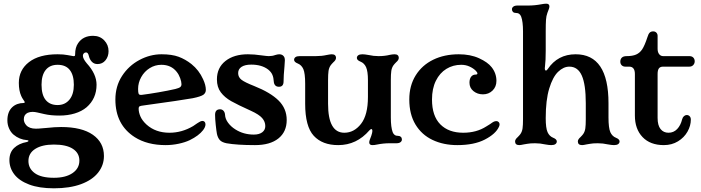

<svg xmlns="http://www.w3.org/2000/svg" viewBox="-20 -776 3799 1040"><path d="M31 91Q31 50 56.5 25.5Q82 1 126 -7Q134 -9 134 -13Q134 -17 126 -17Q85 -20 53 -47Q38 -60 29 -80.5Q20 -101 20 -124Q20 -171 47 -196Q59 -207 74.5 -212.5Q90 -218 106 -218Q119 -218 111 -229Q110 -231 105 -238Q100 -245 95 -256Q82 -285 82 -327Q82 -397 137 -439.5Q192 -482 292 -482Q324 -482 346.5 -477.5Q369 -473 377 -472H380Q384 -472 385.5 -474Q387 -476 387 -482Q387 -519 403 -542Q430 -582 484 -582Q521 -582 544.5 -557.5Q568 -533 568 -499Q568 -470 551.5 -449.5Q535 -429 508 -429Q490 -429 478 -441Q466 -453 461 -474Q457 -492 446 -492Q439 -492 434 -487Q429 -482 429 -474Q429 -458 450 -433Q503 -375 503 -317Q503 -242 449 -195Q423 -173 385 -161.5Q347 -150 302 -150Q255 -150 220.5 -158Q186 -166 181 -167Q168 -170 156 -170Q142 -170 130 -165Q109 -155 109 -130Q109 -113 122 -98Q139 -79 174 -79Q189 -79 207.5 -81Q226 -83 232 -83Q277 -88 311 -88Q423 -88 483 -46Q543 -4 543 69Q543 119 511.5 159Q480 199 419 221.5Q358 244 272 244Q192 244 138 223.5Q84 203 57.5 168.5Q31 134 31 91ZM272 187Q336 187 373 161.5Q410 136 410 94Q410 53 374.5 30Q339 7 272 7Q208 7 171 30.5Q134 54 134 96Q134 137 168.5 162Q203 187 272 187ZM292 -207Q332 -207 356 -236Q380 -265 380 -317Q380 -369 358 -397Q336 -425 292 -425Q250 -425 227.5 -397Q205 -369 205 -317Q205 -262 227.5 -234.5Q250 -207 292 -207Z M710 -33Q605 -100 605 -237Q605 -309 641 -364.5Q677 -420 735 -451Q793 -482 855 -482Q911 -482 947.5 -468.5Q984 -455 1017 -429Q1058 -396 1080 -347Q1095 -315 1095 -289Q1095 -273 1082 -263Q1068 -253 1024 -244Q963 -233 759 -205Q741 -203 736 -200Q731 -197 731 -188Q731 -167 741 -144.5Q751 -122 774 -101Q823 -57 898 -57Q965 -57 1026 -93L1048 -108Q1050 -109 1059.5 -115Q1069 -121 1076 -121Q1084 -121 1088.5 -116Q1093 -111 1093 -102Q1093 -88 1080 -71Q1057 -41 1008 -17Q983 -5 948 2.5Q913 10 877 10Q778 10 710 -33ZM747 -262Q787 -267 839 -276Q891 -285 930 -294Q950 -299 956.5 -304.5Q963 -310 963 -320Q963 -333 956 -352.5Q949 -372 937 -387Q907 -425 854 -425Q820 -425 791 -407Q762 -389 745 -358.5Q728 -328 728 -294Q728 -275 731 -268Q734 -261 747 -262Z M1207 0Q1183 -5 1172 -16Q1160 -28 1155 -51Q1152 -67 1148.5 -100Q1145 -133 1145 -154Q1145 -184 1172 -184Q1183 -184 1190.5 -176Q1198 -168 1199 -154Q1200 -132 1215.5 -111Q1231 -90 1255 -75Q1299 -47 1355 -47Q1384 -47 1400.5 -59.5Q1417 -72 1417 -93Q1417 -117 1400 -136.5Q1383 -156 1339 -176Q1268 -208 1232.5 -228Q1197 -248 1176 -276Q1155 -304 1155 -346Q1155 -409 1201 -445.5Q1247 -482 1323 -482Q1357 -482 1397 -476Q1427 -472 1436 -472Q1455 -472 1471 -478Q1485 -482 1492 -482Q1509 -482 1517 -471Q1523 -464 1523 -449Q1523 -443 1521 -417Q1516 -365 1516 -335Q1516 -306 1491 -306Q1478 -306 1471 -313.5Q1464 -321 1463 -334Q1462 -355 1455.5 -370.5Q1449 -386 1433 -399Q1398 -426 1341 -426Q1307 -426 1288.5 -414Q1270 -402 1270 -380Q1270 -358 1288 -344Q1306 -330 1357 -310Q1445 -275 1489 -231.5Q1533 -188 1533 -126Q1533 -62 1488 -26Q1443 10 1361 10Q1264 10 1207 0Z M1633 -214V-322Q1633 -379 1623 -402Q1613 -424 1593 -432Q1573 -440 1573 -452Q1573 -461 1580.5 -466.5Q1588 -472 1603 -472H1691Q1723 -472 1749 -478Q1769 -482 1777 -482Q1800 -482 1800 -462Q1800 -456 1796 -450Q1792 -444 1786 -439Q1776 -429 1771 -422Q1762 -409 1759.5 -391.5Q1757 -374 1757 -342V-214Q1757 -57 1845 -57Q1898 -57 1935.5 -105Q1973 -153 1973 -251V-342Q1973 -389 1963 -412Q1953 -434 1933 -442Q1913 -450 1913 -462Q1913 -471 1920.5 -476.5Q1928 -482 1943 -482Q1955 -482 1977 -478Q2003 -472 2031 -472Q2064 -472 2092 -479Q2097 -480 2104 -481Q2111 -482 2117 -482Q2140 -482 2140 -462Q2140 -456 2136 -450Q2132 -444 2126 -439Q2116 -429 2111 -422Q2102 -409 2099.5 -391.5Q2097 -374 2097 -342V-140Q2097 -87 2107 -60Q2111 -50 2118 -45Q2125 -40 2137 -40Q2146 -40 2151.5 -34.5Q2157 -29 2157 -20Q2157 -12 2149.5 -6Q2142 0 2127 0H2089Q2057 0 2022 7Q2009 10 1997 10Q1980 10 1980 -5Q1980 -14 1991 -40Q1997 -58 1997 -66Q1997 -77 1991 -77Q1988 -77 1981 -70Q1912 10 1812 10Q1726 10 1679.5 -40.5Q1633 -91 1633 -214Z M2197 -237Q2197 -312 2231.5 -367.5Q2266 -423 2326.5 -452.5Q2387 -482 2465 -482Q2528 -482 2575 -460.5Q2622 -439 2643 -412Q2669 -379 2669 -338Q2669 -306 2648 -285.5Q2627 -265 2596 -265Q2566 -265 2544.5 -282.5Q2523 -300 2523 -328Q2523 -349 2532 -360.5Q2541 -372 2556 -372Q2566 -372 2566 -378Q2566 -384 2557 -393Q2544 -406 2523.5 -415.5Q2503 -425 2478 -425Q2434 -425 2398 -403Q2362 -381 2341 -338.5Q2320 -296 2320 -237Q2320 -148 2365 -102.5Q2410 -57 2489 -57Q2561 -57 2614 -91L2635 -104Q2647 -113 2654 -116.5Q2661 -120 2669 -120Q2676 -120 2681 -115Q2686 -110 2686 -103Q2686 -96 2683 -90Q2666 -51 2606 -20Q2548 10 2457 10Q2382 10 2323 -18Q2264 -46 2230.5 -101.5Q2197 -157 2197 -237Z M2770 -10Q2770 -16 2774 -22Q2778 -28 2784 -33Q2794 -43 2799 -50Q2808 -63 2810.5 -80.5Q2813 -98 2813 -130V-606Q2813 -659 2803 -686Q2799 -696 2792 -701Q2785 -706 2773 -706Q2764 -706 2758.5 -711.5Q2753 -717 2753 -726Q2753 -734 2760.5 -740Q2768 -746 2783 -746H2841Q2876 -746 2913 -753Q2928 -756 2939 -756Q2956 -756 2956 -741Q2956 -732 2945 -706Q2939 -690 2937.5 -669Q2936 -648 2936 -606V-501Q2936 -447 2932 -416L2931 -407Q2931 -394 2937 -394Q2942 -394 2947 -402Q3001 -482 3098 -482Q3276 -482 3276 -217V-140Q3276 -83 3286 -60Q3296 -38 3316 -30Q3336 -22 3336 -10Q3336 -1 3328.5 4.5Q3321 10 3306 10Q3294 10 3272 6Q3246 0 3218 0Q3191 0 3176 3Q3161 6 3158 6Q3140 10 3133 10Q3110 10 3110 -10Q3110 -16 3114 -22Q3118 -28 3124 -33Q3134 -43 3139 -50Q3148 -63 3150.5 -80.5Q3153 -98 3153 -130V-217Q3153 -318 3131.5 -366.5Q3110 -415 3064 -415Q3032 -415 3003 -387Q2974 -359 2955 -296.5Q2936 -234 2936 -136Q2936 -82 2946 -60Q2956 -38 2976 -30Q2996 -22 2996 -10Q2996 -1 2988.5 4.5Q2981 10 2966 10Q2954 10 2932 6Q2906 0 2878 0Q2851 0 2836 3Q2821 6 2818 6Q2800 10 2793 10Q2770 10 2770 -10Z M3419 -150V-375Q3419 -415 3388 -415H3367Q3355 -415 3347.5 -422.5Q3340 -430 3340 -442Q3340 -456 3348.5 -464Q3357 -472 3374 -472Q3406 -472 3425.5 -480.5Q3445 -489 3458 -508Q3472 -529 3487 -575Q3492 -592 3499 -599Q3506 -606 3518 -606Q3529 -606 3535.5 -599Q3542 -592 3542 -582V-512Q3542 -493 3550.5 -482.5Q3559 -472 3572 -472H3714Q3728 -472 3735.5 -464Q3743 -456 3743 -444Q3743 -432 3735 -423.5Q3727 -415 3714 -415H3572Q3556 -415 3549 -405.5Q3542 -396 3542 -375V-137Q3542 -97 3558 -77Q3574 -57 3601 -57Q3629 -57 3648 -77Q3667 -97 3675 -130Q3678 -141 3685 -147Q3692 -153 3700 -153Q3709 -153 3715.5 -146.5Q3722 -140 3722 -128Q3722 -95 3704 -63Q3686 -31 3652.5 -10.5Q3619 10 3576 10Q3502 10 3460.5 -33.5Q3419 -77 3419 -150Z"/></svg>

Font: Raigarh Medium
Style: Regular
Weight: 500
Designer: jaikishan Patel
Foundry: MagicType
Version: Version 1.000